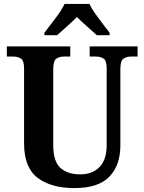

<svg xmlns="http://www.w3.org/2000/svg" viewBox="-20 -951 738 981"><path d="M360 10Q241 10 172 -42.5Q103 -95 103 -218V-601Q103 -641 87 -651.5Q71 -662 49 -662H15V-714H339V-662H305Q283 -662 267.5 -651Q252 -640 252 -597V-210Q252 -125 289.5 -92.5Q327 -60 390 -60Q451 -60 488 -97Q525 -134 525 -210V-601Q525 -641 509.5 -651.5Q494 -662 471 -662H438V-714H683V-662H648Q626 -662 610.5 -651Q595 -640 595 -597V-208Q595 -107 539 -48.5Q483 10 360 10ZM207 -784Q221 -803 241.5 -829Q262 -855 281 -882Q300 -909 310 -931H437Q447 -909 466 -882Q485 -855 505 -829Q525 -803 540 -784V-771H475Q455 -789 424.5 -816Q394 -843 373 -864Q352 -843 322 -816Q292 -789 272 -771H207Z"/></svg>

Font: Noto Serif Tamil SemiCondensed
Style: Bold Italic
Weight: 700
Width: 4
Italic angle: -12°
Designer: Indian Type Foundry, Tom Grace, and the Monotype Design Team
Foundry: Monotype Imaging Inc.
Version: Version 2.003; ttfautohint (v1.8.4.7-5d5b)